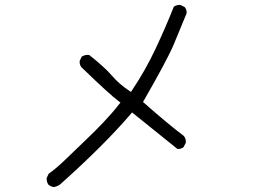

<svg xmlns="http://www.w3.org/2000/svg" viewBox="-20 -737 1040 790"><path d="M709.5 -124.5Q710.9 -124 714.6 -124Q718.3 -124 723.9 -125.7Q729.5 -127.4 734.9 -131.3L744.1 -148.4Q744.6 -151.9 744.6 -154.8Q744.6 -168.5 735.8 -178.2Q674.8 -223.6 568.4 -317.4Q667.5 -489.3 694.6 -553.5Q721.7 -617.7 747.6 -681.6Q748 -683.6 748 -685.1Q748 -699.2 739.7 -708L723.1 -716.3Q721.2 -716.8 719.7 -716.8Q705.6 -716.8 695.3 -709.5Q660.6 -622.6 619.6 -535.4Q578.6 -448.2 523.4 -365.7L519 -358.9L512.2 -363.3Q472.2 -389.2 439.9 -426.3Q409.7 -461.4 347.2 -510.7Q343.8 -511.2 340.3 -511.2Q327.1 -511.2 315.9 -503.4L308.1 -486.8Q307.6 -484.9 307.6 -483.4Q307.6 -469.2 315.4 -460Q434.1 -345.2 468.8 -320.3L475.6 -314.9Q455.6 -289.6 439.7 -271.2Q423.8 -252.9 406.2 -234.4Q372.1 -198.2 336.9 -165Q301.8 -131.8 257.6 -88.6Q213.4 -45.4 180.2 -22L172.4 -5.4Q171.9 -3.4 171.9 -2Q171.9 12.7 179.7 23.4Q189 30.8 201.2 32.7Q213.9 30.8 226.6 22.5Q409.2 -140.6 518.1 -268.1L523.4 -274.4Z"/></svg>

Font: NaikaiFont
Style: Light
Weight: 300
Version: Version 1.89